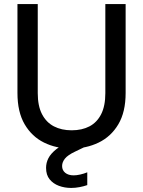

<svg xmlns="http://www.w3.org/2000/svg" viewBox="-20 -720 705 946"><path d="M331 12Q257 12 197 -17.5Q137 -47 101.5 -107.5Q66 -168 66 -262V-700H166V-261Q166 -198 187 -157.5Q208 -117 245.5 -97.5Q283 -78 333 -78Q384 -78 421 -97.5Q458 -117 478.5 -157.5Q499 -198 499 -261V-700H599V-262Q599 -168 563 -107.5Q527 -47 466 -17.5Q405 12 331 12ZM331 206Q298 206 270 195.5Q242 185 224.5 163.5Q207 142 207 107Q207 82 218.5 59.5Q230 37 257.5 15Q285 -7 332 -27L382 -49L406 0L350 27Q314 44 300 61.5Q286 79 286 98Q286 119 301.5 131.5Q317 144 343 144Q357 144 375 140Q393 136 410 129V192Q393 198 372 202Q351 206 331 206Z"/></svg>

Font: DM Sans 16pt Medium
Style: Regular
Weight: 500
Version: Version 4.004;gftools[0.9.30]